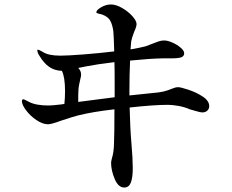

<svg xmlns="http://www.w3.org/2000/svg" viewBox="-20 -797 1040 859"><path d="M916 -322Q916 -310 907.5 -302Q899 -294 885 -294Q877 -294 857 -300Q837 -306 829 -308Q807 -318 779 -323Q751 -328 732 -328Q668 -328 560 -316Q562 -226 568 -156Q574 -87 574 -44Q574 -3 565.5 19.5Q557 42 536 42Q509 42 493 3.5Q477 -35 477 -69Q477 -74 481 -90Q489 -115 490 -153Q492 -201 492 -308Q394 -297 327 -280Q307 -275 253 -257Q210 -241 195 -241Q171 -241 143.5 -259.5Q116 -278 97 -303Q78 -328 78 -345Q78 -349 80 -351Q82 -353 84 -353Q87 -353 95.5 -348.5Q104 -344 110 -341Q141 -325 197 -325Q215 -325 255 -330L268 -332Q271 -358 271 -389Q271 -451 257 -480Q225 -481 201 -497Q177 -513 156 -548Q147 -562 147 -572Q147 -575 150 -575Q153 -575 171 -565Q196 -548 250 -548Q283 -548 353.5 -553.5Q424 -559 491 -567Q489 -639 487 -658Q483 -686 473.5 -704Q464 -722 437 -732Q431 -734 421 -736Q411 -738 411 -742Q411 -752 432.5 -764.5Q454 -777 476 -777Q499 -777 526 -761.5Q553 -746 572 -725Q591 -704 591 -689Q591 -678 580 -654Q569 -625 567 -612L564 -576Q610 -584 632 -590L653 -598Q675 -607 688.5 -611.5Q702 -616 714 -616Q730 -616 751.5 -606.5Q773 -597 788.5 -583.5Q804 -570 804 -559Q804 -546 792 -541Q780 -536 748 -536H710Q652 -535 562 -526Q559 -465 559 -387V-370Q641 -379 655 -380Q693 -383 711.5 -387.5Q730 -392 749 -400Q765 -407 777 -407Q788 -407 823 -395.5Q858 -384 887 -365Q916 -346 916 -322ZM493 -362V-423Q493 -488 492 -519Q416 -510 365 -500Q354 -498 345.5 -496Q337 -494 330 -493Q343 -480 343 -462Q343 -457 340 -446Q337 -435 335 -423Q330 -401 330 -372V-341Z"/></svg>

Font: Shippori Mincho SemiBold
Style: Regular
Weight: 600
Designer: FONTDASU
Foundry: FONTDASU / Google Inc. / but / Adobe
Version: Version 3.110; ttfautohint (v1.8.3)